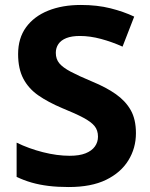

<svg xmlns="http://www.w3.org/2000/svg" viewBox="-20 -744 606 774"><path d="M528 -207Q528 -147 497.5 -97.5Q467 -48 407.5 -19Q348 10 257 10Q212 10 175.5 5.5Q139 1 107.5 -8Q76 -17 47 -31V-169Q96 -145 153 -130.5Q210 -116 261 -116Q300 -116 325 -126Q350 -136 362.5 -153.5Q375 -171 375 -193Q375 -219 361 -236Q347 -253 316 -269.5Q285 -286 231 -308Q174 -332 134.5 -359.5Q95 -387 74 -427Q53 -467 53 -526Q53 -590 85 -634Q117 -678 174 -701Q231 -724 306 -724Q372 -724 425.5 -710.5Q479 -697 521 -677L474 -556Q432 -575 387.5 -587Q343 -599 302 -599Q269 -599 247.5 -590.5Q226 -582 215.5 -566.5Q205 -551 205 -531Q205 -506 219 -489Q233 -472 265 -455Q297 -438 352 -415Q408 -392 447 -364.5Q486 -337 507 -300Q528 -263 528 -207Z"/></svg>

Font: Noto Sans Lao
Style: Bold
Weight: 700
Designer: Monotype Design Team
Foundry: Monotype Imaging Inc.
Version: Version 2.003